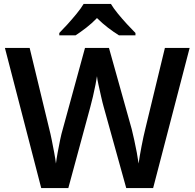

<svg xmlns="http://www.w3.org/2000/svg" viewBox="-20 -958 991 978"><path d="M946 -714 760 0H623L508 -414Q502 -435 495 -466.5Q488 -498 481.5 -527Q475 -556 474 -570Q472 -556 466.5 -527Q461 -498 453.5 -466.5Q446 -435 440 -413L328 0H190L5 -714H131L230 -305Q237 -278 243.5 -245.5Q250 -213 256 -181Q262 -149 265 -125Q268 -150 274 -182.5Q280 -215 286.5 -246.5Q293 -278 300 -301L413 -714H535L651 -300Q657 -276 664 -244Q671 -212 677 -180Q683 -148 686 -125Q691 -161 701 -213Q711 -265 721 -305L820 -714ZM545 -938Q558 -916 580.5 -888.5Q603 -861 627 -835Q651 -809 670 -790V-778H586Q560 -794 530.5 -816.5Q501 -839 474 -866Q448 -839 419.5 -817Q391 -795 365 -778H282V-790Q301 -809 324.5 -835Q348 -861 370.5 -888.5Q393 -916 406 -938Z"/></svg>

Font: Noto Sans New Tai Lue Semibold
Style: Regular
Weight: 400
Designer: Monotype Design Team
Foundry: Monotype Imaging Inc.
Version: Version 2.004; ttfautohint (v1.8.4.7-5d5b)